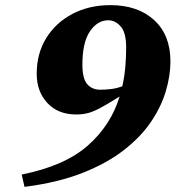

<svg xmlns="http://www.w3.org/2000/svg" viewBox="-20 -705 690 748"><path d="M75.5 23 64.5 -25Q232 -58.5 322 -137.8Q412 -217 446 -329Q400.5 -300.5 372.8 -285.5Q345 -270.5 324 -264.8Q303 -259 277 -259Q206 -259 164.5 -303.8Q123 -348.5 123 -417.5Q123 -496.5 160.2 -556.8Q197.5 -617 262.5 -651Q327.5 -685 410 -685Q516.5 -685 580.2 -627Q644 -569 644 -465.5Q644 -410.5 626 -349.8Q608 -289 568 -230Q528 -171 462 -119.8Q396 -68.5 300.5 -31Q205 6.5 75.5 23ZM301 -453Q301 -399 319.8 -377.2Q338.5 -355.5 370.5 -355.5Q389.5 -355.5 411.8 -358Q434 -360.5 456.5 -369Q464.5 -404 468 -442Q471.5 -480 471.5 -520Q471.5 -578 450.2 -602Q429 -626 402 -626Q359.5 -626 330.2 -582.8Q301 -539.5 301 -453Z"/></svg>

Font: Newsreader Text ExtraBold
Style: Italic
Weight: 800
Italic angle: -17°
Designer: Hugues Gentile
Foundry: Production Type
Version: Version 1.001